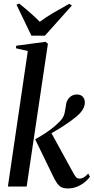

<svg xmlns="http://www.w3.org/2000/svg" viewBox="-20 -1053 528 1084"><path d="M24.5 0 137 -765 69.5 -780.5 72 -795 237 -817 250.5 -806 130.5 0ZM361 11Q342.5 11 328.5 4.8Q314.5 -1.5 302.2 -18.5Q290 -35.5 275.5 -67L178.5 -266.5Q213.5 -286 238.8 -303Q264 -320 282.8 -335.5Q301.5 -351 317 -367Q339 -388.5 344.5 -414Q350 -439.5 352 -456Q354 -477 363 -491Q372 -505 385.2 -512.2Q398.5 -519.5 413 -519.5Q436.5 -519.5 447.8 -506.2Q459 -493 459 -475Q459 -454 447.2 -434.8Q435.5 -415.5 416.5 -399.5Q402.5 -387 379.5 -370.2Q356.5 -353.5 328.8 -335.8Q301 -318 272.8 -302.2Q244.5 -286.5 219.5 -275.5L267 -307.5L388 -87Q401 -62 409 -53.2Q417 -44.5 429 -44.5Q441 -44.5 452.8 -51.2Q464.5 -58 478 -73L488 -55.5Q478 -41 460 -25.8Q442 -10.5 417.2 0.2Q392.5 11 361 11ZM157.5 -851.5 73 -1026.5 89 -1033Q119 -1008.5 148.5 -982.8Q178 -957 204.5 -930Q240 -956.5 282.2 -981.2Q324.5 -1006 371 -1031.5L386 -1022L233.5 -851.5Z"/></svg>

Font: Merriweather 144pt Medium
Style: Italic
Weight: 500
Italic angle: -7.8°
Version: Version 2.101